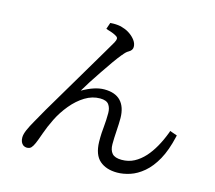

<svg xmlns="http://www.w3.org/2000/svg" viewBox="-113 -915 1226 1096"><g transform="rotate(15 500.0 -367.0)"><path d="M345 -357Q418 -399 474 -399Q539 -399 571.5 -364.5Q604 -330 605 -265Q605 -231 602 -187.5Q599 -144 599 -109Q599 -74 615.5 -55Q632 -36 672.5 -36Q713 -36 746 -53.5Q779 -71 807 -102Q858 -159 895 -257L898 -267L941 -252L939 -243Q920 -160 889.5 -105Q859 -50 820.5 -17.5Q782 15 742 28Q702 41 666 41Q601 41 562.5 7.5Q524 -26 522 -102Q522 -109 522 -130Q522 -151 526 -191.5Q530 -232 530 -274Q530 -304 516 -323.5Q502 -343 464 -343Q418 -343 375.5 -317Q333 -291 297 -247.5Q261 -204 237 -155.5Q213 -107 198.5 -65Q184 -23 175 -2.5Q166 18 157 27.5Q148 37 131 37Q121 37 111 31Q92 17 92 -13Q92 -32 103.5 -58.5Q115 -85 135 -119.5Q155 -154 180 -199Q273 -357 338 -466Q403 -575 425.5 -614Q448 -653 460 -673Q468 -688 468 -696Q468 -704 461 -709Q445 -721 406 -732L395 -736L408 -774Q421 -775 429.5 -775Q438 -775 455 -773.5Q472 -772 486 -766Q507 -760 527 -746Q547 -732 560 -714Q573 -696 573 -676Q573 -656 551 -644Q536 -636 520 -614H519Q486 -574 428 -487Q377 -412 345 -357Z"/></g></svg>

Font: Early Summer Mincho Screen
Style: Regular
Weight: 400
Designer: GuiWonder
Version: Version 1.002